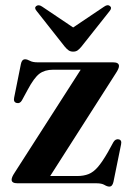

<svg xmlns="http://www.w3.org/2000/svg" viewBox="-20 -694 496 727"><path d="M419.5 -418 170 -27.5H272Q297 -27.5 315.2 -34.8Q333.5 -42 350.2 -61.2Q367 -80.5 388 -117L409.5 -156Q417 -168.5 429 -166.5Q442 -164 438.5 -147.5L409.5 -5Q405.5 12.5 394 12.5Q386 12.5 375.5 6.2Q365 0 345.5 0H46.5Q24 0 24 -13.5Q24 -23 35 -39.5L285.5 -430H181Q149.5 -430 129.2 -414.8Q109 -399.5 85 -354.5L63 -314Q55.5 -301 43.5 -304Q30 -307 33.5 -324L59 -451Q62.5 -469.5 75 -469.5Q83 -469.5 93.2 -463.8Q103.5 -458 122.5 -458H408Q430.5 -458 430.5 -444Q430.5 -435 419.5 -418ZM288 -517Q280.5 -508 273.8 -503.2Q267 -498.5 257 -498.5Q247 -498.5 240 -503.2Q233 -508 225.5 -517L119 -652Q108.5 -664 117 -671Q126.5 -678 139.5 -669L257 -590L374.5 -669Q388 -678.5 396.5 -671Q405 -664 395 -652Z"/></svg>

Font: Fraunces 72pt S000 SemiBold
Style: Regular
Weight: 600
Version: Version 1.000; ttfautohint (v1.8.3)